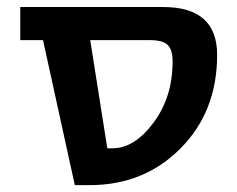

<svg xmlns="http://www.w3.org/2000/svg" viewBox="-20 -540 691 560"><path d="M105.5 -422.9H39.1V-519.5H456.1Q613.3 -519.5 613.3 -379.9Q613.3 -214.8 506.8 -107.4Q400.4 0 241.2 0H198.2ZM243.2 -422.9 293 -107.4H307.6Q372.1 -107.4 427.7 -182.1Q483.4 -256.8 483.4 -360.4Q483.4 -395.5 468.8 -409.2Q454.1 -422.9 418.9 -422.9Z"/></svg>

Font: Mgen+ 1c bold
Style: Bold
Weight: 700
Designer: [Source Han Sans]
Ryoko NISHIZUKA  (kana & ideographs); Paul D. Hunt (Latin, Greek & Cyrillic); Wenlong ZHANG  (bopomofo
Version: Version 1.059.20150602